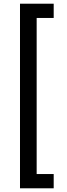

<svg xmlns="http://www.w3.org/2000/svg" viewBox="-20 -852 360 1037"><path d="M88 -832V165H270V88H178V-755H270V-832Z"/></svg>

Font: Noto Sans Gurmukhi UI ExtraCondensed Medium
Style: Regular
Weight: 500
Width: 2
Designer: Jelle Bosma - Monotype Design Team
Foundry: Monotype Imaging Inc.
Version: Version 2.004